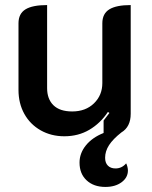

<svg xmlns="http://www.w3.org/2000/svg" viewBox="-20 -529 599 758"><path d="M395 94Q395 114 406 125Q417 136 436 136Q461 136 478 116Q481 121 483 129.5Q485 138 485 144Q485 172 460 190.5Q435 209 396 209Q350 209 322 183Q294 157 294 113Q294 76 319 45Q344 14 389 -4V-53Q398 -64 412 -83L406 -87Q376 -42 332.5 -16.5Q289 9 234 9Q182 9 140.5 -14.5Q99 -38 76 -79.5Q53 -121 53 -174V-437Q53 -475 80.5 -492Q108 -509 166 -509V-181Q166 -138 191 -113.5Q216 -89 265 -89Q318 -89 351 -121Q384 -153 384 -201V-437Q384 -475 411.5 -492Q439 -509 496 -509V-80Q496 -28 459 -6Q426 20 410.5 44Q395 68 395 94Z"/></svg>

Font: K2D SemiBold
Style: Regular
Weight: 600
Designer: Katatrad Aksorn Co.,Ltd.
Foundry: Cadson Demak Co.,Ltd.
Version: Version 1.000; ttfautohint (v1.6)